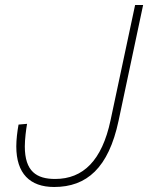

<svg xmlns="http://www.w3.org/2000/svg" viewBox="-20 -730 591 766"><path d="M196 16C326 16 413 -60 453 -248L551 -710H519L421 -250C387 -90 312 -16 200 -16C126 -16 79 -46 79 -146C79 -174 84 -214 88 -236L54 -233C49 -206 45 -173 45 -146C45 -38 99 16 196 16Z"/></svg>

Font: Geist Thin
Style: Italic
Weight: 100
Italic angle: -12°
Designer: Basement.studio, Andrés Briganti, Mateo Zaragoza
Foundry: Basement.studio, Vercel, Andrés Briganti, Guido Ferreyra, Mateo Zaragoza
Version: Version 1.500